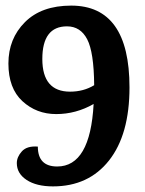

<svg xmlns="http://www.w3.org/2000/svg" viewBox="-20 -650 517 685"><path d="M234 -630Q442 -630 442 -338Q442 -170 369 -77.5Q296 15 169 15Q110 15 75 -8Q40 -31 40 -68Q40 -90 58 -110Q76 -130 115 -127Q115 -56 184 -56Q302 -56 314 -279Q251 -243 180.5 -243Q110 -243 60 -289Q10 -335 10 -423.5Q10 -512 69 -571Q128 -630 234 -630ZM219 -556Q131 -556 131 -439.5Q131 -323 230 -323Q278 -323 316 -346Q315 -464 291 -510Q267 -556 219 -556Z"/></svg>

Font: Karma
Style: Bold
Weight: 700
Designer: Joana Correia
Foundry: Indian Type Foundry
Version: Version 1.202;PS 1.0;hotconv 1.0.78;makeotf.lib2.5.61930; tt